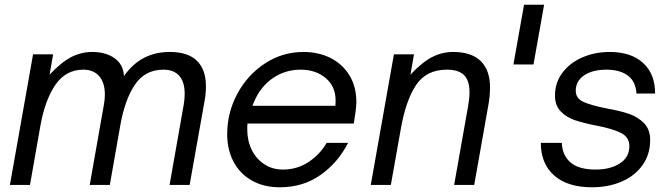

<svg xmlns="http://www.w3.org/2000/svg" viewBox="-20 -783 2841 813"><path d="M22 0 120 -553H205L190 -467Q240 -520 282 -541.5Q324 -563 371 -563Q427 -563 464.5 -537Q502 -511 505 -461Q576 -563 699 -563Q776 -563 814 -525.5Q852 -488 852 -418Q852 -386 847 -360L783 0H698L758 -340Q762 -363 762 -386Q762 -436 739 -462Q716 -488 672 -488Q594 -488 551 -424Q508 -360 489 -250L445 0H360L420 -340Q424 -361 424 -383Q424 -433 400 -460.5Q376 -488 333 -488Q258 -488 214 -423Q170 -358 151 -250L107 0Z M942 -215Q942 -306 985 -386Q1028 -466 1102 -514.5Q1176 -563 1265 -563Q1328 -563 1378.5 -538Q1429 -513 1459 -465Q1489 -417 1489 -349Q1488 -317 1478 -260H1028Q1027 -252 1027 -235Q1027 -188 1045.5 -149.5Q1064 -111 1098.5 -88Q1133 -65 1178 -65Q1238 -65 1286.5 -97Q1335 -129 1363 -178H1454Q1411 -94 1337 -42Q1263 10 1165 10Q1097 10 1046.5 -18.5Q996 -47 969 -98Q942 -149 942 -215ZM1400 -335Q1401 -342 1401 -358Q1401 -417 1359 -452.5Q1317 -488 1253 -488Q1198 -488 1152 -462.5Q1106 -437 1075 -389Q1060 -365 1049 -335Z M1550 0 1648 -553H1733L1718 -467Q1768 -520 1810 -541.5Q1852 -563 1899 -563Q1976 -563 2015.5 -524.5Q2055 -486 2055 -412Q2055 -375 2047 -333L1988 0H1903L1962 -333Q1968 -366 1968 -392Q1968 -442 1945 -465Q1922 -488 1872 -488Q1785 -488 1741.5 -422.5Q1698 -357 1677 -236L1635 0Z M2239 -510H2154L2199 -763H2284Z M2270 -178H2359Q2361 -125 2396 -95Q2431 -65 2502 -65Q2564 -65 2604.5 -91Q2645 -117 2645 -164Q2645 -202 2609.5 -220Q2574 -238 2506 -251Q2450 -262 2414.5 -274Q2379 -286 2354.5 -311Q2330 -336 2330 -378Q2330 -433 2361.5 -475Q2393 -517 2446 -540Q2499 -563 2562 -563Q2652 -563 2703 -516.5Q2754 -470 2754 -387H2675Q2672 -438 2638.5 -463Q2605 -488 2548 -488Q2489 -488 2453.5 -464Q2418 -440 2418 -399Q2418 -366 2450.5 -351.5Q2483 -337 2548 -324Q2605 -314 2643 -301Q2681 -288 2707 -261.5Q2733 -235 2733 -190Q2733 -129 2700.5 -83.5Q2668 -38 2612 -14Q2556 10 2487 10Q2383 10 2326.5 -40Q2270 -90 2270 -178Z"/></svg>

Font: Open Sauce One
Style: Italic
Weight: 400
Italic angle: -10°
Designer: Alfredo Marco Pradil
Foundry: Creative Sauce Fz LLC
Version: Version 1.477